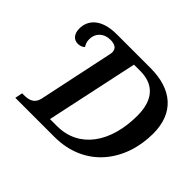

<svg xmlns="http://www.w3.org/2000/svg" viewBox="-154 -945 1175 1175"><g transform="rotate(45 434.0 -357.0)"><path d="M92 0H430C697 0 844 -204 844 -442C844 -619 735 -714 548 -714H256C124 -714 69 -651 69 -577C69 -532 92 -504 128 -504C145 -504 161 -509 174 -521C165 -536 158 -549 158 -574C158 -625 195 -663 253 -663C290 -663 315 -650 315 -616C315 -610 313 -598 310 -586L210 -113C198 -57 159 -49 116 -49H102ZM395 -58H334L462 -657H517C628 -657 698 -593 698 -451C698 -220 586 -58 395 -58Z"/></g></svg>

Font: Noto Serif SemiBold
Style: Italic
Weight: 600
Italic angle: -12°
Designer: Monotype Design Team
Foundry: Monotype Imaging Inc.
Version: Version 2.014